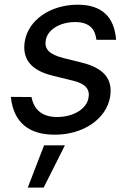

<svg xmlns="http://www.w3.org/2000/svg" viewBox="-20 -573 566 833"><path d="M398.4 -400.2H483.7C476.2 -500.4 421.2 -552.6 317.1 -552.6C200.3 -552.6 103.7 -487.6 87.7 -394.5C74.9 -318.5 112.6 -267.8 209.9 -244.3L296.9 -223C350.1 -210.2 371.1 -186.1 364 -148.8C357.2 -103 301.5 -65.3 227.3 -65.3C165.1 -65.7 127.5 -94.8 116.8 -152L27 -152.7C38.7 -39.8 107.2 11.4 217.7 11.4C343 11.4 441.8 -58.2 457.7 -152.7C470.5 -230.1 430.4 -277.3 335.9 -301.1L256 -321C196 -336.3 171.5 -358.3 178.6 -398.1C185.4 -443.9 240.1 -477.3 305.4 -477.3C373.2 -477.3 393.1 -441.8 398.4 -400.2ZM100.5 240.8H169.4L261.7 57.5H171.2Z"/></svg>

Font: Margiela Sans Text
Style: Italic
Weight: 400
Italic angle: -9.39999°
Designer: Stefan Endress, Andreas Faust
Version: Version 1.100;FEAKit 1.0